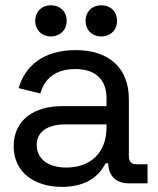

<svg xmlns="http://www.w3.org/2000/svg" viewBox="-20 -697 600 730"><path d="M381.5 -76H391.5C392.5 -27.5 422 0 469.5 0H541V-72.5H499C480.5 -72.5 470 -82.5 470 -103V-320C470 -438.5 394.5 -506.5 268 -506.5C141 -506.5 74 -442.5 51 -362L133.5 -341.5C148.5 -397.5 191 -434.5 266.5 -434.5C344.5 -434.5 385 -392.5 385 -324.5V-293.5H216.5C112.5 -293.5 32 -243.5 32 -140.5C32 -41.5 111.5 13.5 215 13.5C313.5 13.5 358 -31.5 381.5 -76ZM232 -60C165 -60 119.5 -91 119.5 -146.5C119.5 -198 165 -224 226.5 -224H385V-213C385 -116 324 -60 232 -60ZM173.5 -558.5C208 -558.5 233.5 -582.5 233.5 -618C233.5 -653 208 -677 173.5 -677C139 -677 114 -653 114 -618C114 -582.5 139 -558.5 173.5 -558.5ZM365 -558.5C400 -558.5 425 -582.5 425 -618C425 -653 400 -677 365 -677C330.5 -677 305.5 -653 305.5 -618C305.5 -582.5 330.5 -558.5 365 -558.5Z"/></svg>

Font: MCL Standard
Style: Regular
Weight: 400
Designer: Květoslav Bartoš
Foundry: Florian Karsten
Version: Version 1.001;Glyphs 3.2.3 (3260)